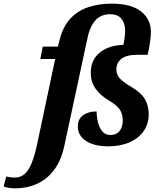

<svg xmlns="http://www.w3.org/2000/svg" viewBox="-166 -791 881 1051"><path d="M-82 240Q-101 240 -118.5 237Q-136 234 -146 230L-132 175Q-124 177 -112.5 179Q-101 181 -85 181Q-41 181 -13.5 141.5Q14 102 35 9L136 -468H55L68 -536H151L159 -567Q177 -643 217.5 -687.5Q258 -732 316.5 -751.5Q375 -771 444 -771Q552 -771 606 -728.5Q660 -686 660 -615Q660 -590 654.5 -554.5Q649 -519 642 -491H585Q526 -491 498.5 -469Q471 -447 471 -411Q471 -383 489 -362.5Q507 -342 558 -312Q606 -284 627 -248.5Q648 -213 648 -165Q648 -113 620.5 -73.5Q593 -34 543 -12Q493 10 427 10Q351 10 305.5 -19Q260 -48 260 -99Q260 -139 288.5 -160Q317 -181 363 -181Q363 -150 370.5 -120.5Q378 -91 394.5 -71.5Q411 -52 438 -52Q471 -52 488.5 -74Q506 -96 506 -132Q506 -164 491.5 -188.5Q477 -213 430 -241Q384 -268 357.5 -305Q331 -342 331 -391Q331 -445 357 -479Q383 -513 424 -529Q465 -545 509 -545Q514 -568 516.5 -587Q519 -606 519 -622Q519 -663 499 -688Q479 -713 437 -713Q383 -713 353 -676Q323 -639 311 -574L186 8Q171 77 142 122Q113 167 75.5 193Q38 219 -3 229.5Q-44 240 -82 240Z"/></svg>

Font: Noto Serif
Style: Bold Italic
Weight: 700
Italic angle: -12°
Designer: Monotype Design Team
Foundry: Monotype Imaging Inc.
Version: Version 2.013